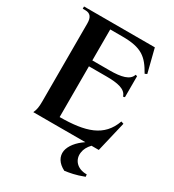

<svg xmlns="http://www.w3.org/2000/svg" viewBox="-220 -845 1074 1186"><g transform="rotate(30 317.0 -252.0)"><path d="M80 0H451C402 33 369 74 362 114C356 155 377 193 427 218C460 213 501 207 560 184L558 168C487 169 450 121 459 68C462 45 474 22 495 0H547L598 -216L580 -222C533 -90 420 -56 236 -55V-417H360C441 -417 499 -406 512 -360L524 -363V-513L512 -516C499 -472 441 -459 360 -459H236V-680H323C461 -680 505 -641 557 -549L572 -556L530 -722H25V-706H43C78 -706 95 -686 95 -642V-84C95 -44 91 -24 80 0Z"/></g></svg>

Font: Sinistre
Style: Bold
Weight: 700
Designer: Jules Durand
Foundry: Collletttivo
Version: Version 69.420;Glyphs 3.2 (3217)